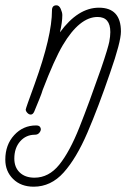

<svg xmlns="http://www.w3.org/2000/svg" viewBox="-130 -430 500 724"><path d="M-3 274Q-51 274 -80.5 245Q-110 216 -110 172Q-110 116 -76.5 79.5Q-43 43 6 43Q16 43 20 47.5Q24 52 24 57Q24 64 18 71Q12 78 2 78Q-32 78 -54 103Q-76 128 -76 168Q-76 201 -55.5 220.5Q-35 240 0 240Q54 240 93.5 191Q133 142 169.5 50Q206 -42 251 -171Q265 -212 272.5 -237Q280 -262 282 -272Q284 -283 285 -292Q286 -301 286 -309Q286 -366 238 -366Q170 -366 107 -260Q75 -206 31 -91Q27 -77 18.5 -56.5Q10 -36 -1 -9Q-6 2 -14 2Q-21 2 -27 -4.5Q-33 -11 -33 -17Q-33 -21 1 -114Q66 -294 66 -391Q66 -410 83 -410Q93 -410 99 -396.5Q105 -383 105 -373Q105 -346 96 -308Q164 -401 243 -401Q326 -401 326 -311Q326 -272 285 -155Q241 -26 199.5 70.5Q158 167 110 220.5Q62 274 -3 274Z"/></svg>

Font: Send Flowers
Style: Regular
Weight: 400
Designer: Robert E. Leuschke
Foundry: Robert E. Leuschke
Version: Version 1.010; ttfautohint (v1.8.4.7-5d5b)